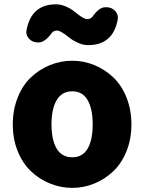

<svg xmlns="http://www.w3.org/2000/svg" viewBox="-20 -868 677 901"><path d="M319.3 13.7Q264.6 13.7 214.4 -6.8Q164.1 -27.3 125 -64.5Q85.9 -101.6 63 -158.7Q40 -215.8 40 -284.2Q40 -352.5 63 -410.2Q85.9 -467.8 125 -504.9Q164.1 -542 214.4 -562.5Q264.6 -583 319.3 -583Q373 -583 422.9 -562.5Q472.7 -542 511.7 -504.9Q550.8 -467.8 573.7 -410.2Q596.7 -352.5 596.7 -284.2Q596.7 -215.8 573.7 -158.7Q550.8 -101.6 511.7 -64.5Q472.7 -27.3 422.9 -6.8Q373 13.7 319.3 13.7ZM319.3 -129.9Q367.2 -129.9 391.1 -170.4Q415 -210.9 415 -284.2Q415 -357.4 391.1 -398.4Q367.2 -439.5 319.3 -439.5Q270.5 -439.5 246.1 -398.4Q221.7 -357.4 221.7 -284.2Q221.7 -210.9 246.1 -170.4Q270.5 -129.9 319.3 -129.9ZM393.6 -656.2Q370.1 -656.2 346.2 -667Q322.3 -677.7 306.6 -690.4Q291 -703.1 274.4 -713.9Q257.8 -724.6 247.1 -724.6Q231.4 -724.6 222.7 -712.9Q190.4 -668.9 162.1 -668.9Q161.1 -668.9 160.2 -668.9H154.3Q130.9 -669.9 115.2 -687.5Q103.5 -701.2 103.5 -717.8Q103.5 -721.7 104.5 -726.6Q127 -847.7 243.2 -847.7Q266.6 -847.7 290.5 -836.9Q314.5 -826.2 330.1 -813Q345.7 -799.8 362.3 -789.1Q378.9 -778.3 389.6 -778.3Q405.3 -778.3 414.1 -790Q445.3 -834 473.6 -834Q474.6 -834 475.6 -834H482.4Q505.9 -833 521.5 -815.4Q533.2 -801.8 533.2 -785.2Q533.2 -780.3 532.2 -775.4Q509.8 -656.2 393.6 -656.2Z"/></svg>

Font: Gen Jyuu Gothic Heavy
Style: Bold
Weight: 900
Designer: [Source Han Sans]
Ryoko NISHIZUKA  (kana & ideographs); Paul D. Hunt (Latin, Greek & Cyrillic); Wenlong ZHANG  (bopomofo
Version: Version 1.002.20150607